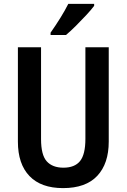

<svg xmlns="http://www.w3.org/2000/svg" viewBox="-20 -1008 651 987"><path d="M539 -280Q539 -167 480 -104Q421 -41 304 -41Q191 -41 131.5 -103Q72 -165 72 -280V-765H191V-293Q191 -211 220.5 -178.5Q250 -146 306 -146Q364 -146 391.5 -180Q419 -214 419 -294V-765H539ZM464 -978Q450 -959 424.5 -931.5Q399 -904 370.5 -875.5Q342 -847 319 -828H240V-840Q266 -877 290 -915.5Q314 -954 331 -988H464Z"/></svg>

Font: Noto Sans Tamil UI Condensed SemiBold
Style: Regular
Weight: 600
Width: 3
Designer: Jelle Bosma - Monotype Design Team
Foundry: Monotype Imaging Inc.
Version: Version 2.004; ttfautohint (v1.8.4.7-5d5b)